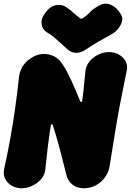

<svg xmlns="http://www.w3.org/2000/svg" viewBox="-37 -980 699 1025"><path d="M409 25Q375 25 350.5 6Q326 -13 318 -45Q308 -82 300 -114.5Q292 -147 284.5 -175.5Q277 -204 270 -228.5Q263 -253 257 -273.5Q251 -294 245 -311Q244 -317 239.5 -317Q235 -317 234 -308Q225 -252 218 -194.5Q211 -137 205 -77Q203 -48 183.5 -25Q164 -2 136 11.5Q108 25 78 25Q50 25 26 11.5Q2 -2 -9.5 -25Q-21 -48 -15 -77Q5 -168 19 -246.5Q33 -325 44 -403Q55 -481 65 -572Q69 -606 89 -633Q109 -660 138.5 -676Q168 -692 198 -692Q226 -692 252.5 -679Q279 -666 300 -632Q310 -617 321 -596.5Q332 -576 343.5 -551Q355 -526 367 -498Q379 -470 391 -440Q393 -436 397 -435.5Q401 -435 402 -443Q406 -468 408.5 -493.5Q411 -519 413.5 -545.5Q416 -572 419 -600Q422 -629 441 -652Q460 -675 488 -688.5Q516 -702 544 -702Q574 -702 598 -688.5Q622 -675 634 -652Q646 -629 639 -600Q620 -509 604.5 -428Q589 -347 576 -265.5Q563 -184 548 -92Q539 -42 500.5 -8.5Q462 25 409 25ZM610 -900Q619 -885 614 -865.5Q609 -846 595 -828Q581 -810 562 -799Q518 -775 487 -757Q456 -739 422 -716Q396 -698 370 -698Q344 -698 324 -716Q294 -742 267.5 -767Q241 -792 214 -807Q190 -822 185.5 -849Q181 -876 197 -900L200 -904Q226 -945 260 -952Q294 -959 319 -940Q340 -926 355 -912Q370 -898 391 -882Q394 -881 396 -880Q398 -879 403 -882Q426 -896 443.5 -915Q461 -934 492 -950Q521 -968 553.5 -955Q586 -942 608 -904Z"/></svg>

Font: Winky Sans Black
Style: Italic
Weight: 900
Italic angle: -8.97852°
Designer: Simon Atzbach
Foundry: typofactur
Version: Version 1.205